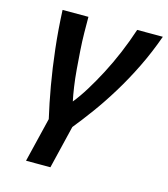

<svg xmlns="http://www.w3.org/2000/svg" viewBox="-107 -606 766 875"><g transform="rotate(15 276.5 -168.5)"><path d="M97 185 148 -25Q132 -94 118 -174Q104 -254 94 -342Q84 -430 80 -522H202Q202 -489 202.5 -448Q203 -407 206 -363Q209 -319 212.5 -276.5Q216 -234 221.5 -196.5Q227 -159 233 -131Q259 -163 285.5 -206Q312 -249 338.5 -299.5Q365 -350 389 -407Q413 -464 432 -522H553Q525 -443 489.5 -370.5Q454 -298 414.5 -233.5Q375 -169 335.5 -115Q296 -61 261 -18L212 185Z"/></g></svg>

Font: Ubuntu Sans SemiBold
Style: Italic
Weight: 600
Italic angle: -13.5°
Designer: Dalton Maag Ltd
Foundry: Dalton Maag Ltd
Version: Version 1.006